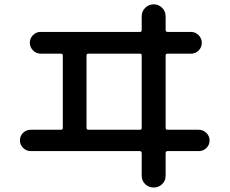

<svg xmlns="http://www.w3.org/2000/svg" viewBox="-20 -795 1040 870"><path d="M372.1 -543.9V-215.8Q372.1 -207 380.9 -207H614.3Q622.1 -207 622.1 -215.8V-543.9Q622.1 -551.8 614.3 -551.8H380.9Q372.1 -551.8 372.1 -543.9ZM119.1 -110.4Q99.6 -110.4 85 -124.5Q70.3 -138.7 70.3 -158.7Q70.3 -178.7 84.5 -192.9Q98.6 -207 119.1 -207H255.9Q264.6 -207 264.6 -215.8V-543.9Q264.6 -551.8 255.9 -551.8H164.1Q144.5 -551.8 129.9 -566.4Q115.2 -581.1 115.2 -601.1Q115.2 -621.1 129.4 -635.7Q143.6 -650.4 164.1 -650.4H614.3Q622.1 -650.4 622.1 -659.2V-720.7Q622.1 -744.1 638.2 -759.8Q654.3 -775.4 676.3 -775.4Q698.2 -775.4 714.4 -759.8Q730.5 -744.1 730.5 -720.7V-659.2Q730.5 -650.4 739.3 -650.4H845.7Q865.2 -650.4 879.9 -635.7Q894.5 -621.1 894.5 -601.1Q894.5 -581.1 880.4 -566.4Q866.2 -551.8 845.7 -551.8H739.3Q730.5 -551.8 730.5 -543.9V-215.8Q730.5 -207 739.3 -207H880.9Q900.4 -207 915 -192.9Q929.7 -178.7 929.7 -158.7Q929.7 -138.7 915.5 -124.5Q901.4 -110.4 880.9 -110.4H739.3Q730.5 -110.4 730.5 -100.6V1Q730.5 24.4 714.4 39.6Q698.2 54.7 676.3 54.7Q654.3 54.7 638.2 39.6Q622.1 24.4 622.1 1V-100.6Q622.1 -109.4 614.3 -110.4Z"/></svg>

Font: Rounded Mgen+ 1m medium
Style: Regular
Weight: 500
Designer: [Source Han Sans]
Ryoko NISHIZUKA  (kana & ideographs); Paul D. Hunt (Latin, Greek & Cyrillic); Wenlong ZHANG  (bopomofo
Version: Version 1.059.20150602